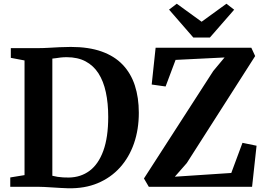

<svg xmlns="http://www.w3.org/2000/svg" viewBox="-20 -1001 1421 1029"><path d="M344.5 8Q325.5 7.5 303.8 6.2Q282 5 259.8 3.5Q237.5 2 217.2 1Q197 0 181.5 0H35V-50L111.5 -62.5V-677L38 -691V-743H179.5Q211 -743 240.5 -744.8Q270 -746.5 299.5 -748Q329 -749.5 359.5 -749.5Q455.5 -749.5 524.5 -725Q593.5 -700.5 637.5 -654.2Q681.5 -608 702.8 -542.8Q724 -477.5 724 -396.5Q724 -307 698 -232.2Q672 -157.5 622.8 -103Q573.5 -48.5 503.5 -19.2Q433.5 10 344.5 8ZM349 -49.5Q413 -50.5 460.2 -85.8Q507.5 -121 533.8 -193Q560 -265 560 -374.5Q560 -448 547.2 -507Q534.5 -566 507.8 -607.8Q481 -649.5 438.8 -672Q396.5 -694.5 337.5 -694.5Q320 -694.5 305.2 -692.8Q290.5 -691 279.2 -689.2Q268 -687.5 260.5 -687V-59Q274.5 -55.5 289 -53.2Q303.5 -51 318.5 -50.2Q333.5 -49.5 349 -49.5ZM777.5 0 751.5 -44.5 1123 -620.5 1183.5 -693 921 -680 867.5 -537.5 793 -548 814 -745H1327L1347.5 -700.5L981 -127L917 -54L1219.5 -74L1279.5 -235.5L1355 -220L1331 0ZM1016 -800 886 -949.5 927.5 -981 1060.5 -884.5 1193.5 -981 1235 -949 1105 -800Z"/></svg>

Font: Merriweather 48pt
Style: Bold
Weight: 700
Version: Version 2.100